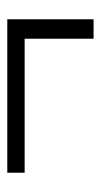

<svg xmlns="http://www.w3.org/2000/svg" viewBox="108 -482 283 540"><g transform="rotate(-90 250.0 -211.5)"><path d="M411.6 -90.3V-284.2H34.7V-333H466.3V-90.3Z"/></g></svg>

Font: Elstob SemiBold
Style: Regular
Weight: 600
Designer: Peter S. Baker
Version: Version 1.015